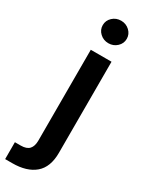

<svg xmlns="http://www.w3.org/2000/svg" viewBox="-285 -800 791 1031"><g transform="rotate(30 110.5 -284.5)"><path d="M66.1 -545.5H194.6V19.5Q194.6 108 144.9 150.4Q95.2 192.8 5 192.8H-38.7V88.1H-2.8Q34.1 88.1 50.1 70.1Q66.1 52.2 66.1 17.8ZM130 -622.9Q99.1 -622.9 77.2 -643.3Q55.4 -663.7 55.4 -692.5Q55.4 -721.6 77.2 -742Q99.1 -762.4 130 -762.4Q160.5 -762.4 182.4 -742Q204.2 -721.6 204.2 -692.5Q204.2 -663.7 182.4 -643.3Q160.5 -622.9 130 -622.9Z"/></g></svg>

Font: Inter Zeller Semi Bold
Style: Regular
Weight: 600
Designer: Rasmus Andersson; Joe Bland
Foundry: zeller
Version: Version 3.015;git-dec3a8cb1